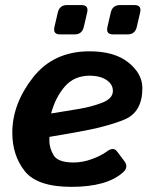

<svg xmlns="http://www.w3.org/2000/svg" viewBox="-20 -724 602 754"><path d="M216.3 -588.9Q187 -588.9 193.8 -618.2L207 -674.8Q213.9 -704.1 243.2 -704.1H299.8Q329.1 -704.1 322.3 -674.8L309.1 -618.2Q302.2 -588.9 272.9 -588.9ZM424.3 -588.9Q395 -588.9 401.9 -618.2L415 -674.8Q421.9 -704.1 451.2 -704.1H507.8Q537.1 -704.1 530.3 -674.8L517.1 -618.2Q510.3 -588.9 481 -588.9ZM28.3 -202.6Q28.3 -315.4 108.9 -418.9Q189.5 -522.5 331.5 -522.5Q429.7 -522.5 484.4 -478.5Q539.1 -434.6 539.1 -377.9Q539.1 -284.2 469.5 -254.9Q399.9 -225.6 276.4 -204.1L174.3 -186.5Q173.8 -180.2 173.8 -172.9Q173.8 -141.6 190.9 -113.8Q208 -85.9 269.5 -85.9Q304.7 -85.9 341.3 -99.4Q377.9 -112.8 399.9 -129.4Q425.3 -148.4 439.5 -129.4L468.3 -91.3Q485.8 -68.4 464.4 -48.3Q432.6 -19 381.3 -4.6Q330.1 9.8 260.7 9.8Q126 9.8 77.1 -52.2Q28.3 -114.3 28.3 -202.6ZM180.7 -278.3 287.6 -295.9Q338.9 -304.2 381.1 -320.6Q423.3 -336.9 423.3 -366.7Q423.3 -393.6 397.7 -410.2Q372.1 -426.8 333 -426.8Q271 -426.8 234.1 -383.8Q197.3 -340.8 180.7 -278.3Z"/></svg>

Font: Istok
Style: Bold Italic
Weight: 700
Italic angle: -13°
Designer: Andrey V. Panov
Foundry: Andrey V. Panov
Version: Version 1.0.3